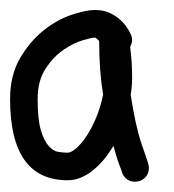

<svg xmlns="http://www.w3.org/2000/svg" viewBox="-20 -719 346 381"><path d="M114.3 -416Q121.1 -416 131.3 -424.8Q141.6 -433.6 151.9 -449.2Q162.1 -464.8 170.9 -485.8Q179.7 -506.8 184.6 -531.2Q180.7 -554.7 178.7 -581.5Q176.8 -608.4 176.8 -637.7Q172.9 -641.6 168.9 -644.5Q163.1 -644.5 144.5 -639.2Q126 -633.8 106 -620.1Q85.9 -606.4 70.3 -582.5Q54.7 -558.6 54.7 -522.5Q54.7 -482.4 61 -460.9Q67.4 -439.5 76.7 -429.2Q85.9 -418.9 96.2 -417.5Q106.4 -416 114.3 -416ZM239.3 -531.2Q249 -467.8 261.2 -432.6Q273.4 -397.5 273.4 -396.5Q274.4 -393.6 274.9 -391.1Q275.4 -388.7 275.4 -385.7Q275.4 -368.2 258.8 -360.4Q252.9 -358.4 248 -358.4Q230.5 -358.4 222.7 -375Q222.7 -377 217.3 -390.6Q211.9 -404.3 205.1 -429.7Q187.5 -399.4 163.6 -380.4Q139.6 -361.3 114.3 -361.3Q0 -361.3 0 -522.5Q0 -569.3 19.5 -603Q39.1 -636.7 65.9 -658.2Q92.8 -679.7 121.6 -689.5Q150.4 -699.2 168.9 -699.2Q183.6 -699.2 195.3 -694.3Q207 -689.5 215.8 -682.1Q224.6 -674.8 230.5 -666.5Q236.3 -658.2 239.3 -651.4Q242.2 -645.5 242.2 -639.6Q242.2 -633.8 238.3 -626Q240.2 -611.3 241.2 -595.7Q242.2 -580.1 242.2 -564.5Q242.2 -546.9 239.3 -531.2Z"/></svg>

Font: Coming Soon
Style: Regular
Weight: 400
Designer: Dathan Boardman
Foundry: Open Window
Version: Version 1.000